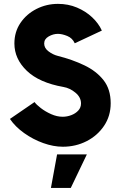

<svg xmlns="http://www.w3.org/2000/svg" viewBox="-20 -726 608 967"><path d="M296.5 13Q249 13 197.5 -5.5Q146 -24 101.5 -55.8Q57 -87.5 30 -127L154 -212Q163 -199 185.8 -181.5Q208.5 -164 237.8 -151Q267 -138 295.5 -138Q317.5 -138 338.8 -146Q360 -154 374 -169Q388 -184 388 -205Q388 -236 360 -259.2Q332 -282.5 299.5 -288Q177.5 -309.5 115 -369.5Q52.5 -429.5 52.5 -507Q52.5 -565.5 83 -610.5Q113.5 -655.5 163.8 -681Q214 -706.5 272 -706.5Q323.5 -706.5 367.5 -688Q411.5 -669.5 444 -639Q476.5 -608.5 493 -572L356.5 -508Q345 -534 318.8 -544.8Q292.5 -555.5 271.5 -555.5Q248 -555.5 225.2 -542.5Q202.5 -529.5 202.5 -507Q202.5 -483.5 224.8 -467Q247 -450.5 271 -444.5Q344.5 -426 405 -397Q465.5 -368 501.5 -322.2Q537.5 -276.5 537.5 -206Q537.5 -142 504.2 -92.5Q471 -43 416.2 -15Q361.5 13 296.5 13ZM236.5 220.5 267.5 51.5H417.5L336.5 220.5Z"/></svg>

Font: Urbanist Black
Style: Regular
Weight: 900
Designer: Corey Hu
Foundry: Corey Hu
Version: Version 1.330; ttfautohint (v1.8.4.7-5d5b)